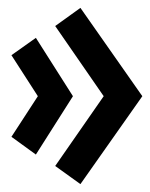

<svg xmlns="http://www.w3.org/2000/svg" viewBox="-20 -461 381 487"><path d="M71 -365 165 -217 71 -69 9 -114 76 -217 9 -321ZM184 -441 341 -217 184 6 120 -40 243 -217 120 -395Z"/></svg>

Font: Podkova SemiBold
Style: Regular
Weight: 600
Designer: Ilya Yudin
Foundry: Cyreal (www.cyreal.org)
Version: Version 2.103